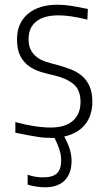

<svg xmlns="http://www.w3.org/2000/svg" viewBox="-20 -573 453 813"><path d="M171 220Q135 220 97 209V167Q115 173 130.5 175.5Q146 178 162 178Q203 178 221 161Q239 144 239 106Q239 84 232 61.5Q225 39 211 11H200Q185 11 169.5 10Q154 9 136 6Q118 3 96 -1Q74 -5 45 -11V-56Q86 -45 124 -39Q162 -33 195 -33Q256 -33 288.5 -61.5Q321 -90 321 -141Q321 -193 290.5 -217.5Q260 -242 209 -254Q181 -260 153 -268.5Q125 -277 102.5 -293Q80 -309 66 -336Q52 -363 52 -407Q52 -475 98 -514Q144 -553 224 -553Q237 -553 249.5 -552Q262 -551 276.5 -549Q291 -547 309 -543.5Q327 -540 352 -535L350 -490Q308 -500 280 -504Q252 -508 227 -508Q166 -508 133.5 -482Q101 -456 101 -408Q101 -379 111 -360.5Q121 -342 137.5 -330Q154 -318 176 -311Q198 -304 223 -298Q256 -289 283 -278Q310 -267 329.5 -249.5Q349 -232 360 -206Q371 -180 371 -142Q371 -83 339.5 -45Q308 -7 252 5Q270 39 276.5 62.5Q283 86 283 108Q283 162 254 191Q225 220 171 220Z"/></svg>

Font: Encode Sans Narrow
Style: ExtraLight
Weight: 200
Designer: Pablo Impallari, Andres Torresi
Foundry: Pablo Impallari, Andres Torresi
Version: Version 1.000; ttfautohint (v1.00) -l 8 -r 50 -G 200 -x 14 -